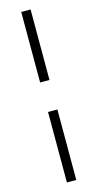

<svg xmlns="http://www.w3.org/2000/svg" viewBox="-127 -756 452 892"><g transform="rotate(-15 99.0 -310.0)"><path d="M77 -381V-720H122V-381ZM77 100V-239H122V100Z"/></g></svg>

Font: DM Sans 18pt ExtraLight
Style: Regular
Weight: 250
Designer: Colophon Foundry, Jonny Pinhorn
Foundry: Colophon Foundry
Version: Version 4.004;gftools[0.9.30]